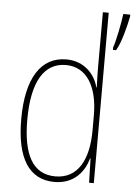

<svg xmlns="http://www.w3.org/2000/svg" viewBox="-54 -802 601 853"><g transform="rotate(5 246.0 -375.0)"><path d="M221 10C310 10 354 -50 370 -108H372L375 0H396V-760H370V-511C370 -483 371 -456 372 -425H370C356 -481 308 -537 227 -537C114 -537 50 -439 50 -255C50 -82 107 10 221 10ZM492 -751V-760H461C458 -728 438 -629 429 -609V-597H443C465 -632 484 -711 492 -751ZM223 -15C121 -15 77 -101 77 -255C77 -425 130 -512 227 -512C319 -512 370 -430 370 -300V-234C370 -100 322 -15 223 -15Z"/></g></svg>

Font: Noto Sans Thai Cond Thin
Style: Regular
Weight: 100
Width: 3
Designer: Monotype Design Team
Foundry: Monotype Imaging Inc.
Version: Version 2.002